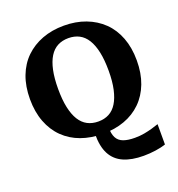

<svg xmlns="http://www.w3.org/2000/svg" viewBox="-167 -865 1155 1243"><g transform="rotate(-20 411.0 -243.5)"><path d="M362 0 459 -10Q459 35 473 62Q487 89 518 100.5Q549 112 597 112Q632 112 662 106.5Q692 101 718 93.5Q744 86 764 79V219Q735 229 694 235Q653 241 611 241Q529 241 473 216.5Q417 192 389 139Q361 86 362 0ZM411 17Q329 17 261.5 -7.5Q194 -32 145 -80Q96 -128 69.5 -197.5Q43 -267 43 -355Q43 -443 69.5 -512.5Q96 -582 145 -629.5Q194 -677 261.5 -702.5Q329 -728 411 -728Q493 -728 560.5 -702.5Q628 -677 677 -629.5Q726 -582 752.5 -512.5Q779 -443 779 -355Q779 -267 752.5 -197.5Q726 -128 677 -80Q628 -32 560.5 -7.5Q493 17 411 17ZM411 -68Q453 -68 485 -85Q517 -102 539 -137.5Q561 -173 573 -227Q585 -281 585 -355Q585 -429 573.5 -483Q562 -537 540 -572.5Q518 -608 485.5 -625Q453 -642 411 -642Q369 -642 336.5 -625Q304 -608 282 -572.5Q260 -537 248.5 -483Q237 -429 237 -355Q237 -281 248.5 -227Q260 -173 282 -137.5Q304 -102 336.5 -85Q369 -68 411 -68Z"/></g></svg>

Font: Roboto Serif 20pt
Style: Bold
Weight: 700
Version: Version 1.008